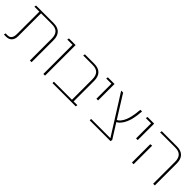

<svg xmlns="http://www.w3.org/2000/svg" viewBox="205 -1588 2592 2592"><g transform="rotate(45 1500.5 -292.0)"><path d="M531 0V-416Q531 -487 498 -522Q465 -557 395 -557H155V-584H400Q480 -584 521.5 -542Q563 -500 563 -419V0ZM35 0 40 -27H76Q104 -27 121 -38.5Q138 -50 146.5 -73.5Q155 -97 155 -134V-572H187V-120Q187 -63 158 -31.5Q129 0 76 0ZM60 -557 65 -584H160V-557Z M788 0V-584H820V0ZM688 -557 693 -584H808V-557Z M1307 0V-416Q1307 -487 1274 -522Q1241 -557 1171 -557H992L997 -584H1176Q1256 -584 1297.5 -542Q1339 -500 1339 -419V-17Q1339 -11 1336.5 -8Q1334 -5 1329 0ZM962 0V-27H1411L1406 0Z M1531 -270V-584H1563V-270ZM1431 -557 1436 -584H1551V-557Z M2053 -8 1690 -584H1727L1939 -245L2076 -27ZM1673 0V-27H2059H2076L2070 0ZM1924 -228 1914 -255Q1950 -269 1974.5 -300Q1999 -331 2014 -369.5Q2029 -408 2036.5 -444Q2044 -480 2047 -504L2056 -584H2088L2079 -496Q2076 -471 2067 -432.5Q2058 -394 2040.5 -353Q2023 -312 1994.5 -278Q1966 -244 1924 -228Z M2288 -270V-584H2320V-270ZM2188 -557 2193 -584H2308V-557Z M2884 0V-416Q2884 -487 2851 -522Q2818 -557 2748 -557H2460L2465 -584H2753Q2833 -584 2874.5 -542Q2916 -500 2916 -419V0ZM2479 0V-350L2511 -355V0Z"/></g></svg>

Font: Noto Sans Hebrew Light
Style: Regular
Weight: 100
Version: Version 3.000